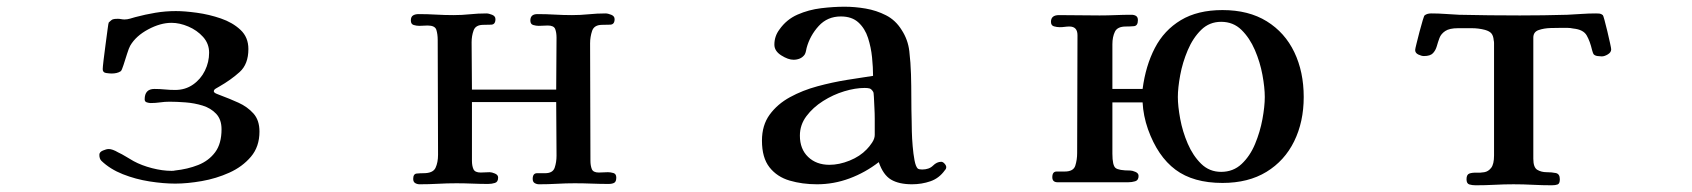

<svg xmlns="http://www.w3.org/2000/svg" viewBox="-20 -546 5040 572"><path d="M753 -154Q753 -188 735 -208Q717 -228 690.5 -240Q664 -252 637 -262Q634 -263 625.5 -266.5Q617 -270 617 -274Q617 -279 623.5 -282.5Q630 -286 633 -288Q668 -308 694 -331.5Q720 -355 720 -400Q720 -435 696.5 -457Q673 -479 638 -491Q603 -503 566.5 -508Q530 -513 504 -513Q473 -513 443 -508Q413 -503 383 -495Q376 -493 367.5 -490.5Q359 -488 351 -488Q346 -488 341 -489Q336 -490 331 -490Q321 -490 316.5 -488.5Q312 -487 304 -479Q303 -478 300.5 -458.5Q298 -439 294.5 -413.5Q291 -388 288.5 -366.5Q286 -345 286 -340Q286 -330 296 -328.5Q306 -327 313 -327Q320 -327 327 -328.5Q334 -330 340 -334Q343 -337 348 -352.5Q353 -368 358.5 -385.5Q364 -403 368 -410Q385 -439 421.5 -458.5Q458 -478 491 -478Q515 -478 541 -467Q567 -456 585 -436Q603 -416 603 -389Q603 -361 590.5 -335.5Q578 -310 555 -294Q532 -278 502 -278Q486 -278 471 -279.5Q456 -281 440 -281Q411 -281 411 -250Q411 -243 417.5 -241Q424 -239 429 -239Q443 -239 457 -241Q471 -243 485 -243Q506 -243 532.5 -241Q559 -239 583.5 -231.5Q608 -224 624 -207Q640 -190 640 -161Q640 -118 621 -92.5Q602 -67 570.5 -54.5Q539 -42 501 -38Q498 -37 491 -37Q464 -37 433 -45Q402 -53 378 -66Q369 -71 356 -79Q343 -87 332 -92Q315 -102 304 -102Q297 -102 286.5 -97.5Q276 -93 276 -85Q276 -73 282 -67Q308 -42 346 -27Q384 -12 425.5 -5.5Q467 1 502 1Q538 1 581 -6.5Q624 -14 663 -31.5Q702 -49 727.5 -79Q753 -109 753 -154Z M1816 -17Q1816 -28 1807.5 -30.5Q1799 -33 1791 -33Q1784 -33 1777.5 -32.5Q1771 -32 1764 -32Q1747 -32 1743 -42.5Q1739 -53 1739 -67Q1739 -155 1738.5 -242Q1738 -329 1738 -417Q1738 -436 1744 -454Q1750 -472 1774 -472Q1785 -472 1798 -472.5Q1811 -473 1811 -489Q1811 -498 1801 -502Q1791 -506 1784 -506Q1759 -506 1734 -503.5Q1709 -501 1684 -501Q1659 -501 1633 -502.5Q1607 -504 1581 -504Q1560 -504 1560 -485Q1560 -474 1568.5 -471.5Q1577 -469 1585 -469Q1592 -469 1598.5 -469.5Q1605 -470 1612 -470Q1630 -470 1634 -459.5Q1638 -449 1638 -434Q1638 -396 1637.5 -357Q1637 -318 1637 -279H1386Q1386 -314 1385.5 -349.5Q1385 -385 1385 -420Q1385 -439 1391 -455.5Q1397 -472 1420 -472Q1431 -472 1443.5 -472.5Q1456 -473 1456 -489Q1456 -498 1446 -502Q1436 -506 1429 -506Q1404 -506 1380 -503.5Q1356 -501 1331 -501Q1305 -501 1279 -502.5Q1253 -504 1227 -504Q1217 -504 1210.5 -500Q1204 -496 1204 -485Q1204 -474 1212.5 -471.5Q1221 -469 1229 -469Q1235 -469 1241.5 -469.5Q1248 -470 1254 -470Q1276 -470 1280 -457Q1284 -444 1284 -427Q1284 -342 1284.5 -256.5Q1285 -171 1285 -85Q1285 -62 1277.5 -46Q1270 -30 1242 -30Q1232 -30 1221.5 -29Q1211 -28 1211 -13Q1211 -4 1217 -0.5Q1223 3 1230 3Q1258 3 1285 1.5Q1312 0 1340 0Q1363 0 1387 1Q1411 2 1434 2Q1445 2 1454.5 -1Q1464 -4 1464 -17Q1464 -25 1454.5 -29Q1445 -33 1439 -33Q1432 -33 1425.5 -32.5Q1419 -32 1412 -32Q1395 -32 1390.5 -42Q1386 -52 1386 -67V-242H1637Q1637 -202 1637.5 -162.5Q1638 -123 1638 -82Q1638 -63 1632.5 -46.5Q1627 -30 1604 -30Q1593 -30 1580 -30Q1567 -30 1567 -13Q1567 -4 1573 -0.5Q1579 3 1586 3Q1613 3 1639.5 1.5Q1666 0 1692 0Q1718 0 1743 1Q1768 2 1793 2Q1804 2 1810 -1.5Q1816 -5 1816 -17Z M2586 -172V-144Q2586 -133 2578 -121Q2570 -109 2562 -101Q2542 -80 2511 -67.5Q2480 -55 2451 -55Q2412 -55 2387.5 -78.5Q2363 -102 2363 -142Q2363 -174 2382.5 -200Q2402 -226 2432 -245Q2462 -264 2495 -274Q2528 -284 2556 -284Q2565 -284 2570.5 -282.5Q2576 -281 2581 -273Q2583 -271 2583.5 -257Q2584 -243 2585 -225.5Q2586 -208 2586 -192.5Q2586 -177 2586 -172ZM2799 -48Q2799 -53 2794 -58.5Q2789 -64 2784 -64Q2771 -64 2759.5 -52.5Q2748 -41 2727 -41Q2718 -41 2714 -44Q2708 -50 2704.5 -68.5Q2701 -87 2699 -110.5Q2697 -134 2696.5 -154.5Q2696 -175 2696 -185Q2695 -220 2695 -255Q2695 -290 2694 -325Q2693 -359 2689 -393.5Q2685 -428 2666 -457Q2648 -486 2619.5 -500.5Q2591 -515 2559 -520.5Q2527 -526 2496 -526Q2463 -526 2426 -521.5Q2389 -517 2356 -502.5Q2323 -488 2302 -458Q2287 -438 2287 -413Q2287 -394 2307.5 -381Q2328 -368 2344 -368Q2354 -368 2362.5 -371.5Q2371 -375 2377 -383Q2380 -388 2381 -393.5Q2382 -399 2383 -403Q2393 -440 2419 -468.5Q2445 -497 2485 -497Q2518 -497 2537.5 -479Q2557 -461 2566 -433Q2575 -405 2578 -375Q2581 -345 2581 -320Q2547 -315 2503.5 -308Q2460 -301 2415.5 -289Q2371 -277 2333.5 -256.5Q2296 -236 2273 -204.5Q2250 -173 2250 -127Q2250 -76 2272.5 -47.5Q2295 -19 2332.5 -8Q2370 3 2414 3Q2464 3 2511 -14.5Q2558 -32 2598 -63Q2611 -25 2634.5 -11Q2658 3 2697 3Q2726 3 2752 -6Q2778 -15 2795 -39Q2799 -43 2799 -48Z M3748 -257Q3748 -229 3741 -191Q3734 -153 3719 -117Q3704 -81 3679 -57.5Q3654 -34 3618 -34Q3583 -34 3558.5 -58Q3534 -82 3518.5 -118Q3503 -154 3496 -192Q3489 -230 3489 -257Q3489 -284 3496 -322Q3503 -360 3518.5 -396.5Q3534 -433 3558.5 -457Q3583 -481 3618 -481Q3654 -481 3678.5 -457Q3703 -433 3718.5 -397Q3734 -361 3741 -323Q3748 -285 3748 -257ZM3864 -257Q3864 -332 3836 -390.5Q3808 -449 3754 -482.5Q3700 -516 3622 -516Q3548 -516 3498 -486Q3448 -456 3420.5 -403Q3393 -350 3384 -281H3294V-414Q3294 -436 3301.5 -451.5Q3309 -467 3334 -467Q3346 -467 3358 -468Q3370 -469 3370 -486Q3370 -495 3364.5 -498.5Q3359 -502 3351 -502Q3327 -502 3303.5 -501Q3280 -500 3256 -500Q3226 -500 3195.5 -500.5Q3165 -501 3135 -501Q3111 -501 3111 -481Q3111 -470 3120 -467.5Q3129 -465 3137 -465Q3145 -465 3152 -466Q3159 -467 3166 -467Q3190 -467 3190 -441Q3190 -353 3189.5 -265.5Q3189 -178 3189 -90Q3189 -70 3183.5 -52.5Q3178 -35 3152 -35Q3141 -35 3128 -35Q3115 -35 3115 -18Q3115 -3 3131 -3Q3184 -3 3236.5 -3Q3289 -3 3341 -3Q3352 -3 3362 -6Q3372 -9 3372 -22Q3372 -30 3362.5 -34Q3353 -38 3347 -38Q3313 -38 3303.5 -45.5Q3294 -53 3294 -88V-241H3384Q3385 -221 3389 -201Q3393 -181 3400 -161Q3429 -80 3482 -40.5Q3535 -1 3622 -1Q3699 -1 3753 -34Q3807 -67 3835.5 -125Q3864 -183 3864 -257Z M4780 -399Q4780 -402 4776.5 -418Q4773 -434 4768.5 -453Q4764 -472 4760 -486.5Q4756 -501 4755 -501Q4750 -505 4745.5 -505.5Q4741 -506 4735 -506Q4713 -506 4692 -504.5Q4671 -503 4649 -502Q4614 -501 4578.5 -500.5Q4543 -500 4508 -500Q4463 -500 4417.5 -500.5Q4372 -501 4327 -502Q4306 -503 4285.5 -504.5Q4265 -506 4244 -506Q4231 -506 4224 -500Q4223 -500 4218.5 -485.5Q4214 -471 4209 -451.5Q4204 -432 4200 -416Q4196 -400 4196 -397Q4196 -388 4205.5 -383.5Q4215 -379 4222 -379Q4241 -379 4249 -387.5Q4257 -396 4260.5 -408.5Q4264 -421 4268.5 -433Q4273 -445 4285.5 -453.5Q4298 -462 4324 -462Q4344 -462 4364.5 -462Q4385 -462 4404 -457Q4418 -453 4423.5 -446Q4429 -439 4430 -426Q4431 -422 4431 -418Q4431 -414 4431 -410V-83Q4431 -57 4422.5 -46Q4414 -35 4402 -33Q4390 -31 4378 -31.5Q4366 -32 4357.5 -29Q4349 -26 4349 -12Q4349 1 4357.5 3.5Q4366 6 4376 6Q4405 6 4433 4.5Q4461 3 4489 3Q4518 3 4546.5 4.5Q4575 6 4603 6Q4614 6 4620.5 3.5Q4627 1 4627 -12Q4627 -28 4615 -30.5Q4603 -33 4587.5 -33Q4572 -33 4560 -40Q4548 -47 4548 -73V-434Q4548 -451 4564 -456.5Q4580 -462 4600 -462.5Q4620 -463 4631 -463Q4640 -463 4649 -463Q4658 -463 4667 -461Q4697 -458 4707 -440.5Q4717 -423 4723 -397Q4724 -394 4725 -390.5Q4726 -387 4728 -384Q4732 -380 4739.5 -379Q4747 -378 4752 -378Q4760 -378 4770 -384Q4780 -390 4780 -399Z"/></svg>

Font: UoqMunThenKhung
Style: Regular
Weight: 400
Designer: Font-Kai, 金井和夫, 宇文滿月
Foundry: Kazuo Kanai, Moonlit Owen
Version: Version 1.197